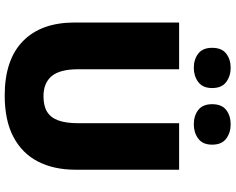

<svg xmlns="http://www.w3.org/2000/svg" viewBox="-110 -858 978 797"><g transform="rotate(90 378.5 -459.0)"><path d="M684 -284Q684 -194 650 -128Q616 -62 547.5 -26Q479 10 376 10Q228 10 150.5 -65.5Q73 -141 73 -280V-714H267V-295Q267 -219 295.5 -185Q324 -151 379 -151Q419 -151 443.5 -166Q468 -181 479.5 -213Q491 -245 491 -296V-714H684ZM178 -851Q178 -891 202 -909.5Q226 -928 261 -928Q295 -928 320 -909.5Q345 -891 345 -851Q345 -812 320 -793.5Q295 -775 261 -775Q226 -775 202 -793.5Q178 -812 178 -851ZM412 -851Q412 -891 436 -909.5Q460 -928 496 -928Q530 -928 555 -909.5Q580 -891 580 -851Q580 -812 555 -793.5Q530 -775 496 -775Q460 -775 436 -793.5Q412 -812 412 -851Z"/></g></svg>

Font: Noto Sans Hebrew Thin Black
Style: Regular
Weight: 900
Version: Version 3.001